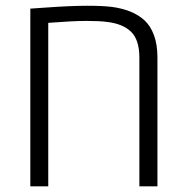

<svg xmlns="http://www.w3.org/2000/svg" viewBox="-20 -660 659 680"><path d="M87.4 0V-629.4Q95.7 -629.9 136.2 -632.8Q182.6 -636.2 220.9 -637.9Q259.3 -639.6 289.1 -639.6Q344.7 -639.6 377.9 -635.3Q411.1 -630.9 441.4 -619.1Q472.2 -606.4 492.4 -587.4Q512.7 -568.4 524.9 -536.6Q537.6 -502.9 537.6 -456.1V0H473.6V-456.1Q473.6 -518.6 444.3 -547.4Q415 -576.2 357.4 -582.5Q333.5 -585.9 285.6 -585.9Q238.3 -585.9 150.9 -579.1V0Z"/></svg>

Font: Open Sans Light
Style: Regular
Weight: 300
Designer: Monotype Design Team
Foundry: Monotype Imaging Inc.
Version: Version 3.000; ttfautohint (v1.8.4)